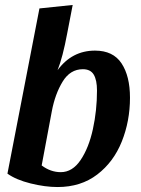

<svg xmlns="http://www.w3.org/2000/svg" viewBox="-20 -734 567 774"><path d="M212 -451Q270 -530 363 -530Q436 -530 470 -478.5Q504 -427 504 -340Q504 -246 471 -163.5Q438 -81 372 -30.5Q306 20 212 20Q162 20 103.5 5.5Q45 -9 10 -34L139 -700L273 -714L251 -600Q233 -503 212 -451ZM225 -40Q272 -40 305 -89Q338 -138 354.5 -213.5Q371 -289 371 -369Q371 -411 358 -433Q345 -455 314 -455Q263 -455 232.5 -405Q202 -355 189 -286L148 -67Q184 -40 225 -40Z"/></svg>

Font: Sansita Medium Italic
Style: Regular
Weight: 500
Italic angle: -11°
Designer: Pablo Cosgaya
Foundry: Omnibus-Type
Version: Version 1.006